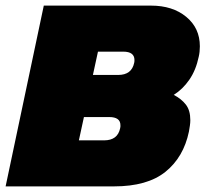

<svg xmlns="http://www.w3.org/2000/svg" viewBox="-41 -664 732 684"><path d="M-21 0 115 -644H497Q574 -644 622.5 -604Q671 -564 671 -499Q671 -479 667 -462Q657 -414 633.5 -380Q610 -346 578 -326Q605 -312 621 -291.5Q637 -271 637 -236Q637 -227 635.5 -216.5Q634 -206 632 -195Q613 -104 548.5 -52Q484 0 365 0ZM290 -397H380Q428 -397 437 -440Q438 -444 438 -450Q438 -480 398 -480H308ZM240 -164H330Q378 -164 387 -207Q388 -210 388 -213Q388 -216 388 -218Q388 -247 348 -247H258Z"/></svg>

Font: Kanit Black
Style: Italic
Weight: 900
Italic angle: -12°
Designer: Katatrad Team
Foundry: CadsonDemak
Version: Version 2.000; ttfautohint (v1.8.3)